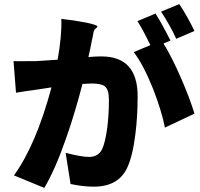

<svg xmlns="http://www.w3.org/2000/svg" viewBox="-20 -876 977 936"><path d="M196 40 48 -21Q156 -170 231 -450Q213 -447 185 -443Q176 -442 173 -441Q170 -441 165 -440Q86 -429 58 -424L46 -578Q70 -577 118 -578Q142 -578 154 -578Q178 -579 247 -584Q256 -585 261 -585Q282 -703 279 -784Q343 -777 399 -766Q456 -754 455 -747Q454 -742 448 -738Q439 -732 436 -719Q432 -695 427 -674Q425 -662 419.5 -636.5Q414 -611 411 -598Q447 -601 474 -601Q651 -601 651 -407Q651 -309 640 -222Q627 -116 600 -58Q557 34 437 34Q385 34 324 21L300 -131Q376 -111 414 -111Q458 -111 477 -147Q493 -180 503 -254Q511 -319 511 -391Q511 -440 490 -456Q473 -469 425 -469Q416 -469 386 -467Q383 -467 382 -467Q347 -330 304 -207Q250 -51 196 40ZM784 -254Q768 -336 725 -446Q678 -562 632 -622L713 -656Q677 -731 650 -773L738 -810Q770 -760 811 -678L777 -664Q817 -600 864 -492Q907 -392 928 -322ZM839 -687Q824 -721 805 -754Q784 -792 765 -819L854 -856Q896 -792 928 -725Z"/></svg>

Font: GenSekiGothic TW H
Style: Regular
Weight: 900
Version: Version 1.501;PS 1;hotconv 16.6.51;makeotf.lib2.5.65220